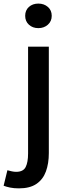

<svg xmlns="http://www.w3.org/2000/svg" viewBox="-68 -809 376 1066"><path d="M37.1 236.8Q9.3 236.8 -12 232.4Q-33.2 228 -47.9 222.2L-26.9 136.2Q-15.6 139.2 -3.2 142.1Q9.3 145 22 145Q61 145 74.5 118.4Q87.9 91.8 87.9 43V-549.8H203.1V41Q203.1 98.6 187 142.8Q170.9 187 134.5 211.9Q98.1 236.8 37.1 236.8ZM145 -652.8Q113.3 -652.8 92.5 -671.9Q71.8 -690.9 71.8 -721.2Q71.8 -752 92.5 -770.5Q113.3 -789.1 145 -789.1Q176.3 -789.1 197.8 -770.5Q219.2 -752 219.2 -721.2Q219.2 -690.9 197.8 -671.9Q176.3 -652.8 145 -652.8Z"/></svg>

Font: `nÑOS CN Medium
Style: Regular
Weight: 500
Designer: Ryoko NISHIZUKA ?XZm?[P (kana & ideographs); Paul D. Hunt (Latin, Greek & Cyrillic); Wenlong ZHANG _ e??? (bopomofo); Sa
Foundry: Adobe Systems Incorporated
Version: Version 1.004 June 21, 2023